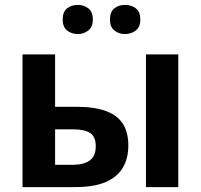

<svg xmlns="http://www.w3.org/2000/svg" viewBox="-20 -764 820 784"><path d="M72 0V-542H205V-328H291Q366 -328 413 -310.5Q460 -293 482 -258Q504 -223 504 -170Q504 -118 482 -80Q460 -42 412.5 -21Q365 0 285 0ZM277 -91Q321 -91 346 -108.5Q371 -126 371 -167Q371 -206 348 -221Q325 -236 276 -236H205V-91ZM576 0V-542H708V0ZM236 -684Q236 -716 254 -730Q272 -744 298 -744Q322 -744 340.5 -730Q359 -716 359 -684Q359 -654 340.5 -639.5Q322 -625 298 -625Q272 -625 254 -639.5Q236 -654 236 -684ZM429 -684Q429 -716 447 -730Q465 -744 490 -744Q516 -744 534.5 -730Q553 -716 553 -684Q553 -654 534.5 -639.5Q516 -625 490 -625Q465 -625 447 -639.5Q429 -654 429 -684Z"/></svg>

Font: Noto Sans Display SemiBold
Style: Regular
Weight: 600
Designer: Monotype Design Team
Foundry: Monotype Imaging Inc.
Version: Version 2.003